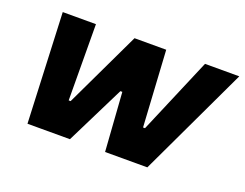

<svg xmlns="http://www.w3.org/2000/svg" viewBox="-86 -674 1069 837"><g transform="rotate(20 448.5 -255.0)"><path d="M100 0 78 -510H232L234 -157H243L411 -510H558L579 -157H588L738 -510H897L656 0H460L441 -272H432L297 0Z"/></g></svg>

Font: Saira Thin
Style: Bold Italic
Weight: 700
Italic angle: -12°
Version: Version 1.101